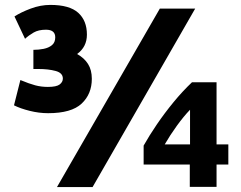

<svg xmlns="http://www.w3.org/2000/svg" viewBox="-20 -745 982 782"><path d="M212 17H357L775 -710H631ZM167 -624Q205 -624 205 -593Q205 -572 191.5 -561Q178 -550 157.5 -546Q137 -542 116 -542V-464H136Q177 -464 206.5 -456Q236 -448 236 -425Q236 -411 223 -401Q210 -391 175 -391Q148 -391 123.5 -397.5Q99 -404 63 -419L37 -316Q63 -303 101 -293.5Q139 -284 176 -284Q271 -284 312.5 -323Q354 -362 354 -424Q354 -460 338.5 -484.5Q323 -509 294 -525Q334 -554 334 -604Q334 -661 298.5 -693Q263 -725 185 -725Q145 -725 105 -710Q65 -695 39 -678L82 -587Q97 -601 117 -612.5Q137 -624 167 -624ZM862 -157V-410H762Q723 -373 686.5 -328.5Q650 -284 619 -238.5Q588 -193 565 -152V-75H753V16H862V-75H910V-157ZM651 -157Q673 -195 700.5 -233Q728 -271 754 -298V-157Z"/></svg>

Font: Repo Bold
Style: Bold
Weight: 700
Designer: Stefan Peev
Foundry: Context Ltd
Version: Version 1.502